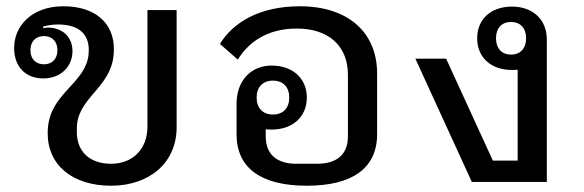

<svg xmlns="http://www.w3.org/2000/svg" viewBox="-20 -580 1863 612"><path d="M334 12C456 12 543 -61 543 -174V-548H450V-176C450 -107 405 -58 334 -58C263 -58 225 -100 225 -158V-171C225 -215 246 -246 284 -289C323 -334 343 -369 343 -424C343 -506 284 -560 182 -560C82 -560 25 -498 25 -427C25 -369 60 -330 118 -330C175 -330 211 -369 211 -417C211 -464 177 -492 133 -492C127 -492 122 -491 118 -490L117 -495C130 -499 146 -502 165 -502C228 -502 263 -474 263 -421C263 -376 244 -347 204 -304C159 -256 132 -219 132 -155C132 -53 212 12 334 12ZM120 -375C94 -375 77 -392 77 -420C77 -448 94 -465 120 -465C146 -465 163 -448 163 -420C163 -392 146 -375 120 -375Z M958 12C1102 12 1182 -43 1182 -152V-346C1182 -477 1089 -560 936 -560C805 -560 722 -507 681 -440L738 -390C772 -445 831 -489 926 -489C1028 -489 1089 -433 1089 -342V-145C1089 -90 1056 -58 991 -58H925C860 -58 827 -90 827 -145V-168C833 -167 839 -167 846 -167C912 -167 958 -207 958 -269C958 -331 912 -371 846 -371C780 -371 734 -323 734 -249V-152C734 -43 814 12 958 12ZM850 -215C817 -215 798 -236 798 -269C798 -302 817 -323 850 -323C883 -323 902 -302 902 -269C902 -236 883 -215 850 -215Z M1723 0V-454C1723 -518 1678 -559 1612 -559C1546 -559 1501 -520 1501 -458C1501 -396 1546 -357 1612 -357C1618 -357 1624 -357 1630 -358V-68H1551L1402 -393H1304L1484 0ZM1609 -406C1579 -406 1561 -426 1561 -458C1561 -490 1579 -510 1609 -510C1639 -510 1657 -490 1657 -458C1657 -426 1639 -406 1609 -406Z"/></svg>

Font: IBM Plex Thai Looped Text
Style: Regular
Weight: 450
Designer: Mike Abbink, Paul van der Laan, Pieter van Rosmalen, Ben Mitchell, Mark Frömberg
Foundry: Bold Monday
Version: Version 1.0